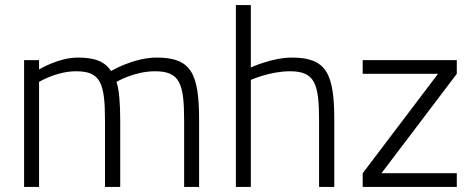

<svg xmlns="http://www.w3.org/2000/svg" viewBox="-20 -737 1863 757"><path d="M134 -414C134 -414 202 -456 280 -456C378 -456 394 -408 394 -258V0H454V-260C454 -326 450 -386 439 -414C439 -414 509 -456 591 -456C690 -456 706 -407 706 -260V0H765V-263C765 -448 734 -510 598 -510C506 -510 418 -457 418 -457C393 -494 356 -510 287 -510C210 -510 134 -463 134 -463V-500H75V0H134Z M969 -422C969 -422 1045 -456 1123 -456C1222 -456 1238 -407 1238 -260V0H1298V-263C1298 -446 1268 -510 1131 -510C1053 -510 969 -471 969 -471V-717H910V0H969Z M1707 -446 1410 -54V0H1781V-54H1484L1781 -446V-500H1410V-446Z"/></svg>

Font: RazerF5 Light
Style: Regular
Weight: 300
Foundry: Razer Inc.
Version: Version 2